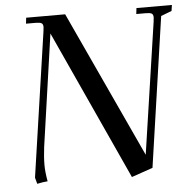

<svg xmlns="http://www.w3.org/2000/svg" viewBox="-52 -753 817 819"><g transform="rotate(-5 357.0 -344.0)"><path d="M67.9 -19 158.2 -637.2Q160.2 -650.9 160.2 -655.8Q160.2 -668.5 153.3 -672.6Q146.5 -676.8 127.9 -676.8H86.9L89.8 -702.1H256.8L546.9 -75.2L629.9 -637.2Q631.8 -650.9 631.8 -655.8Q631.8 -668.5 625.2 -672.6Q618.7 -676.8 600.1 -676.8H559.1L562 -702.1H713.9L710 -676.8L664.1 -659.2L570.8 -17.1L480 14.2L187 -626L118.2 -146Q112.8 -103.5 112.8 -68.8Q112.8 -40 120.1 1Q100.1 2.4 75.2 7.8Z"/></g></svg>

Font: Dihjauti
Style: Bold Italic
Weight: 700
Italic angle: -9°
Designer: T. Christopher White
Version: Version 3.0.0